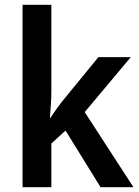

<svg xmlns="http://www.w3.org/2000/svg" viewBox="-20 -780 578 800"><path d="M194 -403Q194 -374 192 -345.5Q190 -317 188 -289H190Q203 -308 217 -328Q231 -348 246 -366L390 -542H525L333 -313L536 0H399L253 -236L194 -182V0H74V-760H194Z"/></svg>

Font: Noto Sans Malayalam SemiCondensed SemiBold
Style: Regular
Weight: 600
Width: 4
Designer: Jelle Bosma - Monotype Design Team
Foundry: Monotype Imaging Inc.
Version: Version 2.104; ttfautohint (v1.8.4.7-5d5b)